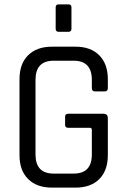

<svg xmlns="http://www.w3.org/2000/svg" viewBox="-20 -856 581 876"><path d="M234 -725V-822Q234 -836 247 -836H293Q306 -836 306 -822V-725Q306 -711 293 -711H247Q234 -711 234 -725ZM325 0H217Q148 0 108.5 -39Q69 -78 69 -148V-495Q69 -565 108.5 -604Q148 -643 217 -643H325Q394 -643 433 -603.5Q472 -564 472 -495V-454Q472 -439 458 -439H413Q399 -439 399 -454V-492Q399 -579 316 -579H225Q142 -579 142 -492V-151Q142 -64 225 -64H316Q399 -64 399 -151V-263Q399 -273 390 -273H291Q277 -273 277 -286V-323Q277 -337 291 -337H452Q472 -337 472 -316V-148Q472 -78 433 -39Q394 0 325 0Z"/></svg>

Font: Rajdhani Medium
Style: Regular
Weight: 500
Designer: Satya Rajpurohit, Jyotish Sonowal
Foundry: Indian Type Foundry
Version: Version 1.201 February 1, 2022